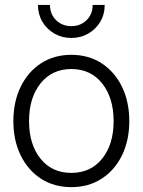

<svg xmlns="http://www.w3.org/2000/svg" viewBox="-20 -748 578 778"><path d="M269 10.3Q199.2 10.3 146.2 -23.9Q93.3 -58.1 63.7 -118.7Q34.2 -179.2 34.2 -257.3Q34.2 -335.4 63.7 -396.2Q93.3 -457 146.2 -491.5Q199.2 -525.9 269 -525.9Q338.9 -525.9 391.8 -491.5Q444.8 -457 474.4 -396.2Q503.9 -335.4 503.9 -257.3Q503.9 -179.2 474.4 -118.7Q444.8 -58.1 391.8 -23.9Q338.9 10.3 269 10.3ZM269 -47.4Q347.7 -47.4 394 -105.2Q440.4 -163.1 440.4 -257.3Q440.4 -351.6 394 -409.9Q347.7 -468.3 269 -468.3Q190.9 -468.3 144.3 -410.2Q97.7 -352.1 97.7 -257.3Q97.7 -163.1 144 -105.2Q190.4 -47.4 269 -47.4ZM269 -594.2Q231 -594.2 200.2 -612.1Q169.4 -629.9 151.6 -660.2Q133.8 -690.4 133.8 -728H182.6Q182.6 -690.4 207.3 -666.3Q231.9 -642.1 269 -642.1Q306.2 -642.1 330.8 -666.3Q355.5 -690.4 355.5 -728H404.3Q404.3 -690.4 386.5 -660.2Q368.7 -629.9 337.9 -612.1Q307.1 -594.2 269 -594.2Z"/></svg>

Font: Inter Display Light
Style: Regular
Weight: 300
Designer: Rasmus Andersson
Foundry: rsms
Version: Version 4.000;git-a52131595